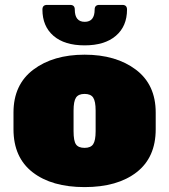

<svg xmlns="http://www.w3.org/2000/svg" viewBox="-20 -753 690 783"><path d="M35 -226V-294Q35 -408 116 -469Q197 -530 325 -530Q453 -530 534 -469Q615 -408 615 -294V-226Q615 -111 537 -50.5Q459 10 325 10Q191 10 113 -50.5Q35 -111 35 -226ZM370 -218V-302Q370 -340 360 -355Q350 -370 325 -370Q300 -370 290 -355Q280 -340 280 -302V-218Q280 -178 290 -164Q300 -150 325 -150Q350 -150 360 -165Q370 -180 370 -218ZM366 -714Q366 -733 385 -733H479Q498 -733 498 -714Q498 -646 452.5 -607Q407 -568 325 -568Q243 -568 198 -607Q153 -646 153 -714Q153 -733 172 -733H266Q285 -733 285 -714Q285 -664 325.5 -664Q366 -664 366 -714Z"/></svg>

Font: Rubik One
Style: Regular
Weight: 400
Designer: Hubert and Fischer with Elvire Volk Leonovitch
Foundry: Hubert and Fischer with Elvire Volk Leonovitch
Version: Version 1.001